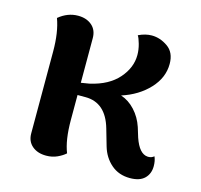

<svg xmlns="http://www.w3.org/2000/svg" viewBox="-85 -622 763 728"><g transform="rotate(15 296.5 -258.0)"><path d="M560 -53Q560 -23 541 -4.5Q522 14 484 14Q440 14 410 -12Q380 -38 368 -79L349 -145Q322 -239 242 -239H211V-141Q211 -62 230 -15Q218 -4 198.5 5Q179 14 155 14Q121 14 100 -4Q79 -22 79 -53V-374Q79 -450 60 -501Q95 -530 136 -530Q169 -530 190 -512Q211 -494 211 -462V-287Q249 -293 246 -293Q316 -309 353.5 -351.5Q391 -394 391 -444Q391 -465 385 -486.5Q379 -508 373 -517Q400 -530 425 -530Q458 -530 488 -509Q518 -488 518 -443Q518 -389 477 -345Q436 -301 371 -280Q402 -270 426.5 -243.5Q451 -217 463 -181L475 -142Q495 -84 528 -82H532Q543 -82 553 -90Q560 -74 560 -53Z"/></g></svg>

Font: Arima Madurai Black
Style: Regular
Weight: 900
Designer: Joana Correia and Natanael Gama
Foundry: NDISCOVER
Version: Version 1.019